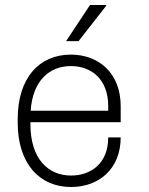

<svg xmlns="http://www.w3.org/2000/svg" viewBox="-20 -740 596 770"><path d="M245 -575H295L406 -717V-720H341L245 -575ZM464 -189H414C414 -84 344 -36 265 -36C173 -36 102 -103 102 -242V-250H464V-314C464 -447 376 -521 264 -521C138 -521 51 -428 51 -263V-248C51 -83 139 10 265 10C375 10 464 -61 464 -189ZM264 -475C346 -475 414 -423 414 -314V-296H103C111 -416 178 -475 264 -475Z"/></svg>

Font: ChivoLight
Style: Regular
Weight: 300
Designer: Hector Gatti
Foundry: Omnibus-Type
Version: Version 1.004;PS 001.004;hotconv 1.0.88;makeotf.lib2.5.64775